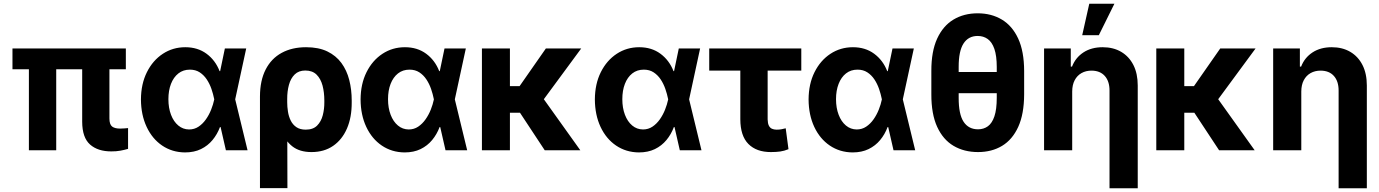

<svg xmlns="http://www.w3.org/2000/svg" viewBox="-20 -806 7397 1030"><path d="M655.1 -545.9V-434.4H46.9V-545.9ZM281.6 -545.9V0H135V-545.9ZM420.9 -545.9H567V-170.5Q567.1 -138.3 581.4 -127.2Q595.7 -116.2 624.6 -116.2Q637.1 -116.2 648 -117.2Q658.9 -118.2 667 -118.9V-7.4Q648.3 -1.9 625.9 2.3Q603.4 6.4 577.1 6.2Q505.2 6.4 463.2 -30.6Q421.2 -67.6 420.9 -152.9Z M972.1 11.7Q903.4 11 850 -25.1Q796.7 -61.3 766.7 -125.3Q736.6 -189.4 736.1 -272.5Q736.6 -355.9 768.1 -418.8Q799.5 -481.8 853.4 -517.3Q907.2 -552.7 974 -552.7Q1040.4 -552.7 1087.9 -517.8Q1135.4 -482.8 1158 -424.4H1204.1L1241.4 -274.4L1308 0H1191.8L1129.1 -274.4Q1123.7 -301.5 1114.2 -329.2Q1104.6 -356.8 1089.1 -380.1Q1073.6 -403.3 1051.4 -417.9Q1029.1 -432.4 998.6 -432.4Q962.7 -432.4 936.9 -412.1Q911 -391.7 897.2 -356Q883.4 -320.3 883.4 -273.8Q883.4 -227.1 897.4 -190.3Q911.4 -153.6 936.5 -132.7Q961.5 -111.7 994.3 -111.5Q1022.8 -111.5 1045.3 -126.6Q1067.8 -141.7 1084.7 -165.8Q1101.7 -189.9 1112.7 -217.9Q1123.8 -245.8 1129.1 -271.5L1186.3 -545.9H1300.8L1241.4 -271.5L1204.1 -124.2H1160Q1145.5 -85.5 1120.1 -54.8Q1094.7 -24 1058.1 -6.2Q1021.5 11.7 972.1 11.7Z M1374.6 203.1V-288.5Q1374.9 -374.2 1405.2 -433.2Q1435.4 -492.1 1491 -522.4Q1546.5 -552.7 1621.9 -552.7Q1689.1 -552.7 1735.8 -530.2Q1782.5 -507.6 1811.5 -468.2Q1840.4 -428.7 1853.6 -377Q1866.8 -325.3 1866.8 -266.8V-257Q1867.3 -176.9 1841.4 -116.8Q1815.4 -56.8 1767.1 -23.5Q1718.8 9.8 1651 9.8Q1587.6 9.8 1548.4 -20.8Q1509.3 -51.5 1487.5 -106.2Q1465.6 -160.9 1453.3 -233L1520.7 -257.8Q1520.7 -233 1524.8 -207.1Q1528.8 -181.2 1539.6 -159.3Q1550.4 -137.3 1570 -123.9Q1589.6 -110.5 1620.1 -110.5Q1659.5 -110.5 1681.2 -132.3Q1702.8 -154 1711.5 -187.7Q1720.2 -221.5 1719.9 -257V-266.8Q1719.9 -310.4 1710.3 -346.9Q1700.6 -383.4 1678.3 -405.6Q1656 -427.7 1617.8 -427.7Q1582.5 -427.7 1561 -406.7Q1539.5 -385.7 1530 -350.8Q1520.5 -315.9 1520.7 -274.2L1521.9 203.1Z M2150.3 11.7Q2081.6 11 2028.3 -25.1Q1974.9 -61.3 1944.9 -125.3Q1914.8 -189.4 1914.4 -272.5Q1914.8 -355.9 1946.3 -418.8Q1977.7 -481.8 2031.6 -517.3Q2085.4 -552.7 2152.2 -552.7Q2218.7 -552.7 2266.1 -517.8Q2313.6 -482.8 2336.2 -424.4H2382.3L2419.6 -274.4L2486.2 0H2370L2307.3 -274.4Q2302 -301.5 2292.4 -329.2Q2282.8 -356.8 2267.3 -380.1Q2251.9 -403.3 2229.6 -417.9Q2207.3 -432.4 2176.9 -432.4Q2140.9 -432.4 2115.1 -412.1Q2089.3 -391.7 2075.4 -356Q2061.6 -320.3 2061.6 -273.8Q2061.6 -227.1 2075.6 -190.3Q2089.6 -153.6 2114.7 -132.7Q2139.7 -111.7 2172.6 -111.5Q2201 -111.5 2223.5 -126.6Q2246 -141.7 2262.9 -165.8Q2279.9 -189.9 2291 -217.9Q2302.1 -245.8 2307.3 -271.5L2364.6 -545.9H2479L2419.6 -271.5L2382.3 -124.2H2338.2Q2323.7 -85.5 2298.3 -54.8Q2272.9 -24 2236.3 -6.2Q2199.7 11.7 2150.3 11.7Z M2715.5 -545.9V0H2565.3V-545.9ZM3097.9 -545.9 2844 -201.2H2689.4L2671.4 -343.8H2767.3L2908.3 -545.9ZM2902.2 0 2757.7 -219.1 2882.3 -294.9 3093.1 0Z M3407.1 11.7Q3338.5 11 3285.1 -25.1Q3231.7 -61.3 3201.7 -125.3Q3171.7 -189.4 3171.2 -272.5Q3171.7 -355.9 3203.1 -418.8Q3234.6 -481.8 3288.4 -517.3Q3342.3 -552.7 3409.1 -552.7Q3475.5 -552.7 3522.9 -517.8Q3570.4 -482.8 3593.1 -424.4H3639.2L3676.5 -274.4L3743.1 0H3626.9L3564.2 -274.4Q3558.8 -301.5 3549.2 -329.2Q3539.6 -356.8 3524.2 -380.1Q3508.7 -403.3 3486.4 -417.9Q3464.2 -432.4 3433.7 -432.4Q3397.8 -432.4 3371.9 -412.1Q3346.1 -391.7 3332.3 -356Q3318.5 -320.3 3318.5 -273.8Q3318.5 -227.1 3332.5 -190.3Q3346.5 -153.6 3371.5 -132.7Q3396.6 -111.7 3429.4 -111.5Q3457.8 -111.5 3480.3 -126.6Q3502.8 -141.7 3519.8 -165.8Q3536.7 -189.9 3547.8 -217.9Q3558.9 -245.8 3564.2 -271.5L3621.4 -545.9H3735.8L3676.5 -271.5L3639.2 -124.2H3595Q3580.6 -85.5 3555.2 -54.8Q3529.8 -24 3493.2 -6.2Q3456.5 11.7 3407.1 11.7Z M4278.6 -545.9V-427.3H3784.7V-545.9ZM3951.5 -545.9H4098.1V-165.2Q4098.6 -144.1 4104.5 -132.2Q4110.4 -120.3 4121 -115.4Q4131.6 -110.5 4145.8 -110.4Q4162.3 -110.5 4172.6 -112.7Q4182.8 -114.9 4195 -117.8L4209.9 -5.7Q4187.5 3.6 4165.9 6.7Q4144.2 9.8 4115.3 9.8Q4037.9 9.8 3994.8 -33.7Q3951.7 -77.2 3951.5 -166.6Z M4553.6 11.7Q4485 11 4431.6 -25.1Q4378.2 -61.3 4348.2 -125.3Q4318.2 -189.4 4317.7 -272.5Q4318.2 -355.9 4349.6 -418.8Q4381.1 -481.8 4434.9 -517.3Q4488.8 -552.7 4555.6 -552.7Q4622 -552.7 4669.4 -517.8Q4716.9 -482.8 4739.6 -424.4H4785.6L4822.9 -274.4L4889.6 0H4773.3L4710.6 -274.4Q4705.3 -301.5 4695.7 -329.2Q4686.1 -356.8 4670.7 -380.1Q4655.2 -403.3 4632.9 -417.9Q4610.6 -432.4 4580.2 -432.4Q4544.2 -432.4 4518.4 -412.1Q4492.6 -391.7 4478.8 -356Q4464.9 -320.3 4464.9 -273.8Q4464.9 -227.1 4479 -190.3Q4493 -153.6 4518 -132.7Q4543.1 -111.7 4575.9 -111.5Q4604.3 -111.5 4626.8 -126.6Q4649.3 -141.7 4666.3 -165.8Q4683.2 -189.9 4694.3 -217.9Q4705.4 -245.8 4710.6 -271.5L4767.9 -545.9H4882.3L4822.9 -271.5L4785.6 -124.2H4741.5Q4727.1 -85.5 4701.7 -54.8Q4676.3 -24 4639.6 -6.2Q4603 11.7 4553.6 11.7Z M5410.6 -419.9V-306.1H5048.7V-419.9ZM5474.1 -425.2V-300.2Q5473.8 -194.4 5442.5 -125.6Q5411.1 -56.8 5355.7 -23.5Q5300.3 9.8 5226.7 9.8Q5152.1 9.8 5095.6 -23.5Q5039.1 -56.8 5007.5 -125.6Q4976 -194.4 4976.3 -300.2V-425.2Q4976 -530.2 5007.4 -598.7Q5038.9 -667.2 5094.9 -700.9Q5151 -734.6 5224.7 -734.6Q5298.4 -734.6 5354.5 -701Q5410.5 -667.5 5442.2 -599Q5473.8 -530.5 5474.1 -425.2ZM5327.2 -281.1V-446.7Q5327.1 -506.7 5314.5 -543.4Q5301.8 -580.1 5278.8 -596.6Q5255.9 -613.1 5224.7 -613.1Q5175.2 -613.1 5148.9 -572.6Q5122.7 -532 5122.9 -446.7V-281.1Q5122.7 -192.9 5149.4 -152.6Q5176.1 -112.3 5226.7 -112.3Q5257.2 -112.3 5279.7 -128.7Q5302.1 -145 5314.6 -182Q5327.1 -218.9 5327.2 -281.1Z M5731.9 -315.2V0H5581V-545.9H5724.3V-448.8H5731Q5749.7 -497 5792.3 -524.9Q5834.9 -552.7 5895.4 -552.7Q5952.3 -552.7 5994.6 -527.9Q6036.8 -503.1 6060.2 -457.2Q6083.5 -411.2 6083.5 -347.3V204.1H5932.1V-320.3Q5932.1 -370.2 5906.7 -398.6Q5881.2 -427 5835.3 -427.1Q5805.1 -427.1 5781.6 -413.8Q5758.2 -400.5 5745.2 -375.6Q5732.1 -350.8 5731.9 -315.2ZM5785.6 -617 5823.5 -785.9H5958.3L5874.7 -617Z M6333.2 -545.9V0H6183V-545.9ZM6715.6 -545.9 6461.7 -201.2H6307L6289.1 -343.8H6385L6526 -545.9ZM6519.9 0 6375.4 -219.1 6500 -294.9 6710.7 0Z M6960.9 -315.2V0H6810V-545.9H6953.3V-448.8H6960Q6978.7 -497 7021.3 -524.9Q7063.9 -552.7 7124.4 -552.7Q7181.3 -552.7 7223.6 -527.9Q7265.8 -503.1 7289.2 -457.2Q7312.5 -411.2 7312.5 -347.3V204.1H7161.1V-320.3Q7161.1 -370.2 7135.7 -398.6Q7110.3 -427 7064.3 -427.1Q7034.1 -427.1 7010.6 -413.8Q6987.2 -400.5 6974.2 -375.6Q6961.1 -350.8 6960.9 -315.2Z"/></svg>

Font: Inter Tight
Style: Regular
Weight: 400
Designer: Rasmus Andersson
Foundry: rsms
Version: Version 3.002